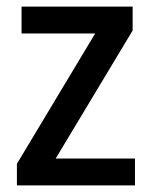

<svg xmlns="http://www.w3.org/2000/svg" viewBox="-20 -559 458 579"><path d="M387 0V-81H148L380 -467V-539H45V-458H267L31 -65V0Z"/></svg>

Font: Noto Sans Gujarati SemiCondensed Medium
Style: Regular
Weight: 500
Width: 4
Designer: Jelle Bosma - Monotype Design Team, Universal Thirst
Foundry: Monotype Imaging Inc.
Version: Version 2.106